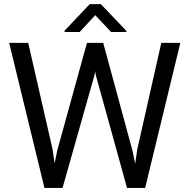

<svg xmlns="http://www.w3.org/2000/svg" viewBox="-20 -921 924 941"><path d="M260.3 -182.6 247.6 -120.1 237.8 -188.5 118.2 -710.9H24.9L197.8 0H286.6L442.9 -552.2L446.3 -571.8L449.7 -552.2L602.5 0H691.4L863.8 -710.9H770.5L652.8 -189L642.6 -118.7L629.4 -182.1L485.8 -710.9H406.2ZM474.1 -900.9H419.9L296.4 -770.5V-764.2H370.6L446.8 -846.7L524.4 -764.2H599.6V-769.5Z"/></svg>

Font: Bert Sans
Style: Regular
Weight: 400
Designer: Christian Robertson (Google), Cristiano Sobral
Foundry: Google, Cristiano Sobral
Version: Version 3.101